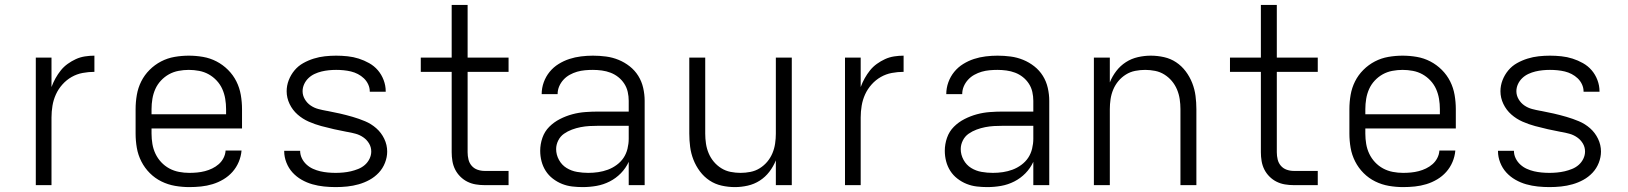

<svg xmlns="http://www.w3.org/2000/svg" viewBox="-20 -755 6640 783"><path d="M126 0V-520H190V-400Q197 -419 206.5 -436Q216 -453 228 -468Q240 -483 256 -494.5Q272 -506 289.5 -514Q307 -522 326.5 -525Q346 -528 365 -528V-462Q341 -462 317 -457.5Q293 -453 272 -441Q251 -429 234.5 -410.5Q218 -392 208 -370Q198 -348 194 -324Q190 -300 190 -276V0Z M752 8Q723 8 694 3Q665 -2 638.5 -15Q612 -28 591 -49Q570 -70 556.5 -96.5Q543 -123 538 -152Q533 -181 533 -210V-310Q533 -339 538 -368Q543 -397 556 -423Q569 -449 590 -470Q611 -491 637 -504.5Q663 -518 692 -523Q721 -528 750 -528Q779 -528 808 -523Q837 -518 863 -504.5Q889 -491 910 -470Q931 -449 944 -423Q957 -397 962 -368Q967 -339 967 -310V-231H598V-210Q598 -189 601.5 -168Q605 -147 614 -128Q623 -109 637.5 -93.5Q652 -78 670.5 -68Q689 -58 710 -54Q731 -50 752 -50Q768 -50 784 -51.5Q800 -53 815.5 -57Q831 -61 845.5 -68Q860 -75 872 -85.5Q884 -96 891.5 -110.5Q899 -125 900 -141H965Q963 -117 953.5 -94.5Q944 -72 928 -54Q912 -36 891 -23.5Q870 -11 847 -4Q824 3 800 5.5Q776 8 752 8ZM598 -289H902V-310Q902 -331 898.5 -352Q895 -373 886.5 -392Q878 -411 863.5 -426.5Q849 -442 831 -452Q813 -462 792 -466Q771 -470 750 -470Q729 -470 708 -466Q687 -462 669 -452Q651 -442 636.5 -426.5Q622 -411 613.5 -392Q605 -373 601.5 -352Q598 -331 598 -310Z M1349 8Q1325 8 1301 5.5Q1277 3 1254 -3.5Q1231 -10 1210 -22Q1189 -34 1173 -51.5Q1157 -69 1148 -92Q1139 -115 1139 -138Q1139 -139 1139 -139.5Q1139 -140 1139 -140H1204Q1204 -140 1204 -140Q1204 -140 1204 -140Q1204 -124 1211 -109.5Q1218 -95 1230 -84Q1242 -73 1256.5 -66.5Q1271 -60 1286 -56.5Q1301 -53 1317 -51.5Q1333 -50 1349 -50Q1364 -50 1380 -51.5Q1396 -53 1411 -56.5Q1426 -60 1441 -66Q1456 -72 1468 -82.5Q1480 -93 1487 -107.5Q1494 -122 1494 -137Q1494 -155 1485 -170Q1476 -185 1461.5 -195Q1447 -205 1430.5 -209.5Q1414 -214 1397 -217H1396Q1369 -222 1342.5 -228Q1316 -234 1290 -241Q1264 -248 1239 -259Q1214 -270 1193.5 -288Q1173 -306 1161 -331Q1149 -356 1149 -383Q1149 -406 1157.5 -428Q1166 -450 1181 -468Q1196 -486 1216.5 -497.5Q1237 -509 1259.5 -516Q1282 -523 1305 -525.5Q1328 -528 1351 -528Q1374 -528 1397.5 -525.5Q1421 -523 1443 -516Q1465 -509 1485.5 -497.5Q1506 -486 1521 -468.5Q1536 -451 1544.5 -428.5Q1553 -406 1553 -383Q1553 -383 1553 -382.5Q1553 -382 1553 -381H1488Q1488 -381 1488 -381.5Q1488 -382 1488 -382Q1488 -397 1481.5 -411Q1475 -425 1464 -435.5Q1453 -446 1439.5 -453Q1426 -460 1411.5 -463.5Q1397 -467 1381.5 -468.5Q1366 -470 1351 -470Q1336 -470 1321 -468.5Q1306 -467 1291.5 -463.5Q1277 -460 1263 -453.5Q1249 -447 1238 -436.5Q1227 -426 1220.5 -412Q1214 -398 1214 -383Q1214 -366 1223 -350.5Q1232 -335 1246.5 -325Q1261 -315 1278 -310.5Q1295 -306 1312 -303H1313Q1340 -298 1366 -292Q1392 -286 1418 -278.5Q1444 -271 1469 -260.5Q1494 -250 1514.5 -232Q1535 -214 1547 -189Q1559 -164 1559 -137Q1559 -114 1550 -91Q1541 -68 1524.5 -50.5Q1508 -33 1487 -21.5Q1466 -10 1443 -3.5Q1420 3 1396.5 5.5Q1373 8 1349 8Z M1956 0Q1938 0 1920 -3Q1902 -6 1886 -14Q1870 -22 1857 -35Q1844 -48 1836 -64Q1828 -80 1825 -98Q1822 -116 1822 -134V-462H1696V-520H1822V-735H1887V-520H2054V-462H1887V-134Q1887 -119 1890.5 -104.5Q1894 -90 1903.5 -79Q1913 -68 1927 -63Q1941 -58 1956 -58H2054V0Z M2356 8Q2335 8 2313.5 5.5Q2292 3 2272 -5Q2252 -13 2234.5 -26.5Q2217 -40 2205.5 -58Q2194 -76 2188.5 -97Q2183 -118 2183 -140Q2183 -167 2192 -193Q2201 -219 2220 -238Q2239 -257 2263.5 -269.5Q2288 -282 2314 -289Q2340 -296 2367 -298Q2394 -300 2421 -300H2544V-344Q2544 -362 2540 -380Q2536 -398 2526 -413.5Q2516 -429 2501.5 -440.5Q2487 -452 2470 -458.5Q2453 -465 2434.5 -467.5Q2416 -470 2398 -470Q2382 -470 2365.5 -468.5Q2349 -467 2333.5 -462.5Q2318 -458 2303.5 -450Q2289 -442 2278 -430Q2267 -418 2260.5 -403Q2254 -388 2254 -371H2189Q2189 -396 2197.5 -419.5Q2206 -443 2221.5 -462Q2237 -481 2258 -494Q2279 -507 2302 -514.5Q2325 -522 2349.5 -525Q2374 -528 2398 -528Q2425 -528 2451.5 -524.5Q2478 -521 2502.5 -511Q2527 -501 2548 -484.5Q2569 -468 2583 -445.5Q2597 -423 2603 -396.5Q2609 -370 2609 -344V0H2544V-95Q2532 -69 2512 -48.5Q2492 -28 2466.5 -15Q2441 -2 2413 3Q2385 8 2356 8ZM2379 -50Q2400 -50 2420 -53Q2440 -56 2459 -63Q2478 -70 2495 -82.5Q2512 -95 2523 -111.5Q2534 -128 2539 -148.5Q2544 -169 2544 -189V-242H2421Q2402 -242 2384 -241Q2366 -240 2348 -236.5Q2330 -233 2312.5 -226.5Q2295 -220 2280 -209.5Q2265 -199 2256.5 -182Q2248 -165 2248 -147Q2248 -124 2259.5 -103Q2271 -82 2290.5 -70Q2310 -58 2333 -54Q2356 -50 2379 -50Z M2977 8Q2950 8 2923 2Q2896 -4 2873.5 -19Q2851 -34 2834.5 -56Q2818 -78 2808 -103.5Q2798 -129 2794.5 -156Q2791 -183 2791 -210V-520H2856V-210Q2856 -190 2859 -169.5Q2862 -149 2870 -130Q2878 -111 2891 -95.5Q2904 -80 2921.5 -69Q2939 -58 2959.5 -54Q2980 -50 3000 -50Q3020 -50 3040.5 -54Q3061 -58 3078.5 -69Q3096 -80 3109 -95.5Q3122 -111 3130 -130Q3138 -149 3141 -169.5Q3144 -190 3144 -210V-520H3209V0H3144V-101Q3134 -76 3117.5 -54.5Q3101 -33 3078.5 -18.5Q3056 -4 3029.5 2Q3003 8 2977 8Z M3426 0V-520H3490V-400Q3497 -419 3506.5 -436Q3516 -453 3528 -468Q3540 -483 3556 -494.5Q3572 -506 3589.5 -514Q3607 -522 3626.5 -525Q3646 -528 3665 -528V-462Q3641 -462 3617 -457.5Q3593 -453 3572 -441Q3551 -429 3534.5 -410.5Q3518 -392 3508 -370Q3498 -348 3494 -324Q3490 -300 3490 -276V0Z M4006 8Q3985 8 3963.5 5.5Q3942 3 3922 -5Q3902 -13 3884.5 -26.5Q3867 -40 3855.5 -58Q3844 -76 3838.5 -97Q3833 -118 3833 -140Q3833 -167 3842 -193Q3851 -219 3870 -238Q3889 -257 3913.5 -269.5Q3938 -282 3964 -289Q3990 -296 4017 -298Q4044 -300 4071 -300H4194V-344Q4194 -362 4190 -380Q4186 -398 4176 -413.5Q4166 -429 4151.5 -440.5Q4137 -452 4120 -458.5Q4103 -465 4084.5 -467.5Q4066 -470 4048 -470Q4032 -470 4015.5 -468.5Q3999 -467 3983.5 -462.5Q3968 -458 3953.5 -450Q3939 -442 3928 -430Q3917 -418 3910.5 -403Q3904 -388 3904 -371H3839Q3839 -396 3847.5 -419.5Q3856 -443 3871.5 -462Q3887 -481 3908 -494Q3929 -507 3952 -514.5Q3975 -522 3999.5 -525Q4024 -528 4048 -528Q4075 -528 4101.5 -524.5Q4128 -521 4152.5 -511Q4177 -501 4198 -484.5Q4219 -468 4233 -445.5Q4247 -423 4253 -396.5Q4259 -370 4259 -344V0H4194V-95Q4182 -69 4162 -48.5Q4142 -28 4116.5 -15Q4091 -2 4063 3Q4035 8 4006 8ZM4029 -50Q4050 -50 4070 -53Q4090 -56 4109 -63Q4128 -70 4145 -82.5Q4162 -95 4173 -111.5Q4184 -128 4189 -148.5Q4194 -169 4194 -189V-242H4071Q4052 -242 4034 -241Q4016 -240 3998 -236.5Q3980 -233 3962.5 -226.5Q3945 -220 3930 -209.5Q3915 -199 3906.5 -182Q3898 -165 3898 -147Q3898 -124 3909.5 -103Q3921 -82 3940.5 -70Q3960 -58 3983 -54Q4006 -50 4029 -50Z M4441 0V-520H4506V-419Q4516 -444 4532.5 -465.5Q4549 -487 4571.5 -501.5Q4594 -516 4620.5 -522Q4647 -528 4673 -528Q4700 -528 4727 -522Q4754 -516 4776.5 -501Q4799 -486 4815.5 -464Q4832 -442 4842 -416.5Q4852 -391 4855.5 -364Q4859 -337 4859 -310V0H4794V-310Q4794 -330 4791 -350.5Q4788 -371 4780 -390Q4772 -409 4759 -424.5Q4746 -440 4728.5 -451Q4711 -462 4690.5 -466Q4670 -470 4650 -470Q4630 -470 4609.5 -466Q4589 -462 4571.5 -451Q4554 -440 4541 -424.5Q4528 -409 4520 -390Q4512 -371 4509 -350.5Q4506 -330 4506 -310V0Z M5256 0Q5238 0 5220 -3Q5202 -6 5186 -14Q5170 -22 5157 -35Q5144 -48 5136 -64Q5128 -80 5125 -98Q5122 -116 5122 -134V-462H4996V-520H5122V-735H5187V-520H5354V-462H5187V-134Q5187 -119 5190.5 -104.5Q5194 -90 5203.5 -79Q5213 -68 5227 -63Q5241 -58 5256 -58H5354V0Z M5702 8Q5673 8 5644 3Q5615 -2 5588.5 -15Q5562 -28 5541 -49Q5520 -70 5506.5 -96.5Q5493 -123 5488 -152Q5483 -181 5483 -210V-310Q5483 -339 5488 -368Q5493 -397 5506 -423Q5519 -449 5540 -470Q5561 -491 5587 -504.5Q5613 -518 5642 -523Q5671 -528 5700 -528Q5729 -528 5758 -523Q5787 -518 5813 -504.5Q5839 -491 5860 -470Q5881 -449 5894 -423Q5907 -397 5912 -368Q5917 -339 5917 -310V-231H5548V-210Q5548 -189 5551.5 -168Q5555 -147 5564 -128Q5573 -109 5587.5 -93.5Q5602 -78 5620.5 -68Q5639 -58 5660 -54Q5681 -50 5702 -50Q5718 -50 5734 -51.5Q5750 -53 5765.5 -57Q5781 -61 5795.5 -68Q5810 -75 5822 -85.5Q5834 -96 5841.5 -110.5Q5849 -125 5850 -141H5915Q5913 -117 5903.5 -94.5Q5894 -72 5878 -54Q5862 -36 5841 -23.5Q5820 -11 5797 -4Q5774 3 5750 5.5Q5726 8 5702 8ZM5548 -289H5852V-310Q5852 -331 5848.5 -352Q5845 -373 5836.5 -392Q5828 -411 5813.5 -426.5Q5799 -442 5781 -452Q5763 -462 5742 -466Q5721 -470 5700 -470Q5679 -470 5658 -466Q5637 -462 5619 -452Q5601 -442 5586.5 -426.5Q5572 -411 5563.5 -392Q5555 -373 5551.5 -352Q5548 -331 5548 -310Z M6299 8Q6275 8 6251 5.5Q6227 3 6204 -3.5Q6181 -10 6160 -22Q6139 -34 6123 -51.5Q6107 -69 6098 -92Q6089 -115 6089 -138Q6089 -139 6089 -139.5Q6089 -140 6089 -140H6154Q6154 -140 6154 -140Q6154 -140 6154 -140Q6154 -124 6161 -109.5Q6168 -95 6180 -84Q6192 -73 6206.5 -66.5Q6221 -60 6236 -56.5Q6251 -53 6267 -51.5Q6283 -50 6299 -50Q6314 -50 6330 -51.5Q6346 -53 6361 -56.5Q6376 -60 6391 -66Q6406 -72 6418 -82.5Q6430 -93 6437 -107.5Q6444 -122 6444 -137Q6444 -155 6435 -170Q6426 -185 6411.5 -195Q6397 -205 6380.5 -209.5Q6364 -214 6347 -217H6346Q6319 -222 6292.5 -228Q6266 -234 6240 -241Q6214 -248 6189 -259Q6164 -270 6143.5 -288Q6123 -306 6111 -331Q6099 -356 6099 -383Q6099 -406 6107.5 -428Q6116 -450 6131 -468Q6146 -486 6166.5 -497.5Q6187 -509 6209.5 -516Q6232 -523 6255 -525.5Q6278 -528 6301 -528Q6324 -528 6347.5 -525.5Q6371 -523 6393 -516Q6415 -509 6435.5 -497.5Q6456 -486 6471 -468.5Q6486 -451 6494.5 -428.5Q6503 -406 6503 -383Q6503 -383 6503 -382.5Q6503 -382 6503 -381H6438Q6438 -381 6438 -381.5Q6438 -382 6438 -382Q6438 -397 6431.5 -411Q6425 -425 6414 -435.5Q6403 -446 6389.5 -453Q6376 -460 6361.5 -463.5Q6347 -467 6331.5 -468.5Q6316 -470 6301 -470Q6286 -470 6271 -468.5Q6256 -467 6241.5 -463.5Q6227 -460 6213 -453.5Q6199 -447 6188 -436.5Q6177 -426 6170.5 -412Q6164 -398 6164 -383Q6164 -366 6173 -350.5Q6182 -335 6196.5 -325Q6211 -315 6228 -310.5Q6245 -306 6262 -303H6263Q6290 -298 6316 -292Q6342 -286 6368 -278.5Q6394 -271 6419 -260.5Q6444 -250 6464.5 -232Q6485 -214 6497 -189Q6509 -164 6509 -137Q6509 -114 6500 -91Q6491 -68 6474.5 -50.5Q6458 -33 6437 -21.5Q6416 -10 6393 -3.5Q6370 3 6346.5 5.5Q6323 8 6299 8Z"/></svg>

Font: Iosevka Aile Custom Light
Style: Regular
Weight: 300
Designer: Belleve Invis
Foundry: Belleve Invis
Version: Version 17.0.2; ttfautohint (v1.8.3)